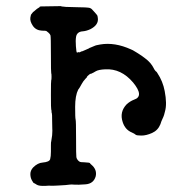

<svg xmlns="http://www.w3.org/2000/svg" viewBox="-20 -588 587 626"><path d="M180 -568V-567Q180 -567 186 -566.5Q192 -566 195 -565.5Q198 -565 231 -564.5Q264 -564 268 -563Q272 -562 273 -562Q274 -562 277 -560Q280 -558 280 -557.5Q280 -557 280 -557H281Q280 -557 285.5 -551.5Q291 -546 293.5 -542.5Q296 -539 297 -538Q298 -537 299 -529Q302 -507 275 -493Q262 -487 251 -486Q231 -485 228 -468Q226 -456 227.5 -437Q229 -418 230.5 -417Q232 -416 236 -418H238Q238 -416 242 -418.5Q246 -421 246.5 -420.5Q247 -420 253.5 -423Q260 -426 261.5 -426.5Q263 -427 266 -428.5Q269 -430 269.5 -430Q270 -430 271 -431Q272 -432 275.5 -433Q279 -434 279 -434.5Q279 -435 285 -437Q291 -439 291 -439.5Q291 -440 307 -443Q354 -451 407 -427Q413 -424 413.5 -424Q414 -424 426 -416.5Q438 -409 441.5 -406.5Q445 -404 453 -398Q472 -384 481 -366Q482 -363 485.5 -358.5Q489 -354 489.5 -354.5Q490 -355 493 -350Q511 -323 517 -291Q525 -249 518 -225Q517 -220 515 -213.5Q513 -207 509.5 -200Q506 -193 503 -183Q495 -163 476 -154.5Q457 -146 441 -146Q425 -146 422 -149Q419 -152 410 -156Q388 -165 380 -190Q369 -223 393 -248Q404 -258 417 -263Q451 -274 414 -319Q375 -365 323 -362Q301 -361 292 -355.5Q283 -350 281 -349.5Q279 -349 278 -348Q277 -347 275.5 -347.5Q274 -348 264 -339L263 -338H265Q266 -339 258.5 -331Q251 -323 246.5 -314.5Q242 -306 240 -303L236 -297L235 -296Q225 -276 225 -239.5Q225 -203 226.5 -198.5Q228 -194 228 -137.5Q228 -81 229 -75.5Q230 -70 234 -65.5Q238 -61 241.5 -60Q245 -59 253 -59Q273 -58 273.5 -56Q274 -54 278 -51Q297 -35 292 -13Q285 11 259 13Q233 15 222.5 14Q212 13 206.5 14Q201 15 193 15.5Q185 16 167.5 17Q150 18 145.5 17.5Q141 17 128 18Q107 19 99.5 14Q92 9 90.5 9Q89 9 84 0Q79 -9 79 -20.5Q79 -32 88 -42Q103 -57 119 -58Q141 -60 143.5 -69Q146 -78 146 -93.5Q146 -109 146 -114Q146 -126 147 -127L150 -147Q150 -150 150.5 -157Q151 -164 150.5 -167Q150 -170 150 -194Q150 -218 149 -219Q148 -220 148 -225Q148 -230 147 -231Q146 -232 146 -279Q146 -326 147 -326.5Q148 -327 148 -337.5Q148 -348 147 -349.5Q146 -351 146 -408Q146 -469 144.5 -473Q143 -477 138 -481.5Q133 -486 131 -487Q129 -488 117 -488Q97 -489 87 -504Q77 -519 79 -531L81 -540L88 -549Q89 -549 95 -554.5Q101 -560 105 -562Q109 -564 109 -564.5Q109 -565 109 -565.5Q109 -566 110.5 -566.5Q112 -567 113 -567Q114 -567 143 -567.5Q172 -568 176 -568Q180 -568 180 -568Z"/></svg>

Font: TT2020 Style E
Style: Regular
Weight: 400
Version: Version 00.2